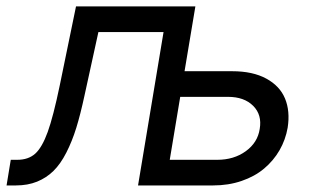

<svg xmlns="http://www.w3.org/2000/svg" viewBox="-20 -565 963 585"><path d="M0 0 12.8 -78.1H32.7Q66.4 -78.1 87.4 -96.9Q108.3 -115.8 125.4 -163Q142.4 -210.2 161.9 -304L211.6 -545.5H575.3L542.3 -348H687.5Q750 -348 791.2 -325.6Q832.4 -303.3 848.4 -264.9Q864.3 -226.6 856.5 -176.1Q850.1 -139.2 831.7 -107.2Q813.2 -75.3 784.6 -51.3Q756 -27.3 716.1 -13.7Q676.1 0 629.3 0H400.6L478.3 -467.3H279.8L237.2 -272.7Q225.1 -216.6 212.4 -175.4Q199.6 -134.2 182 -99.8Q164.4 -65.3 142.9 -44.2Q121.4 -23.1 92.9 -11.5Q64.3 0 28.4 0ZM529.1 -269.9 497.2 -78.1H642Q692.5 -78.1 728.7 -104.2Q764.9 -130.3 771.3 -171.9Q778.8 -215.2 751.4 -242.5Q724.1 -269.9 674.7 -269.9Z"/></svg>

Font: Karasuma Gothic
Style: Italic
Weight: 400
Italic angle: -9.39999°
Designer: Rasmus Andersson / Ryoko Nishizuka
Foundry: Genbu
Version: Version 1.00